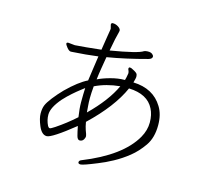

<svg xmlns="http://www.w3.org/2000/svg" viewBox="-118 -916 1237 1136"><g transform="rotate(15 500.0 -348.5)"><path d="M593 -471Q551 -471 505.5 -458.5Q460 -446 430 -431Q434 -466 440 -501.5Q446 -537 452 -573Q566 -592 695 -627Q717 -633 717 -647Q717 -652 714 -655Q704 -671 677 -669Q664 -668 658 -665Q628 -644 460 -616Q475 -700 485 -734Q487 -741 487 -744Q487 -756 471 -766.5Q455 -777 437 -777Q427 -777 427 -766L433 -742Q433 -737 432 -733Q431 -729 425.5 -693.5Q420 -658 412 -608Q313 -597 253 -593L213 -597Q202 -597 202 -590Q202 -583 215.5 -566.5Q229 -550 240 -550L255 -551Q327 -555 405 -565Q399 -526 393.5 -486Q388 -446 383 -412Q329 -386 258 -316Q227 -284 202.5 -252.5Q178 -221 170 -201Q162 -181 162 -151Q162 -121 180 -78Q200 -30 231 -30Q262 -30 394 -136Q401 -100 407 -78Q413 -56 426 -56Q443 -56 451 -71Q457 -82 456.5 -90Q456 -98 445 -126Q439 -143 434 -172Q574 -305 629 -429Q744 -425 782 -348Q800 -313 800 -265.5Q800 -218 774 -172Q698 -38 465 55Q453 60 453 70Q453 80 468 80Q483 80 566 46Q607 30 653 5Q699 -20 741 -53.5Q783 -87 817.5 -136.5Q852 -186 852 -263Q852 -329 824 -374Q768 -466 645 -470Q653 -498 653 -505Q653 -512 651 -520Q649 -530 620 -544Q610 -550 602.5 -550Q595 -550 595 -541Q595 -537 599 -529Q602 -523 602 -513Q597 -483 593 -471ZM576 -428Q531 -331 425 -227Q424 -244 422 -265Q420 -286 420 -314.5Q420 -343 424 -387Q492 -420 576 -428ZM384 -187Q327 -136 267 -96Q243 -80 236.5 -80Q230 -80 224 -90Q208 -122 208 -156Q208 -200 262 -262Q286 -288 310.5 -309.5Q335 -331 354 -345.5Q373 -360 378 -364Q376 -328 376 -276Q376 -239 384 -187Z"/></g></svg>

Font: LXGW WenKai TC Light
Style: Regular
Weight: 300
Designer: LXGW / Fontworks Inc.
Foundry: LXGW / Fontworks Inc.
Version: Version 1.330